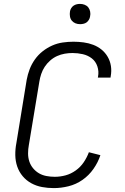

<svg xmlns="http://www.w3.org/2000/svg" viewBox="-20 -957 640 985"><path d="M256 8Q225 8 195.5 2.5Q166 -3 140.5 -17Q115 -31 96.5 -53Q78 -75 68.5 -102.5Q59 -130 58.5 -161Q58 -192 64 -223L117 -548Q122 -575 132 -601.5Q142 -628 159 -652Q176 -676 199 -694Q222 -712 248 -723.5Q274 -735 302 -739Q330 -743 357 -743Q383 -743 409 -739.5Q435 -736 458.5 -727Q482 -718 501 -702.5Q520 -687 532.5 -665.5Q545 -644 549 -618.5Q553 -593 548 -566L547 -559H482L483 -564Q488 -591 479.5 -616.5Q471 -642 451 -657.5Q431 -673 405 -679Q379 -685 352 -685Q332 -685 312 -681.5Q292 -678 273 -669.5Q254 -661 237.5 -646.5Q221 -632 209.5 -614.5Q198 -597 191.5 -577.5Q185 -558 182 -539L128 -213Q124 -192 124 -170Q124 -148 130.5 -128.5Q137 -109 150 -93.5Q163 -78 180 -68Q197 -58 218 -54Q239 -50 261 -50Q289 -50 316.5 -57.5Q344 -65 368.5 -82.5Q393 -100 409.5 -124.5Q426 -149 436 -176L495 -161Q483 -124 459.5 -90.5Q436 -57 403 -34Q370 -11 331.5 -1.5Q293 8 256 8ZM391 -833Q378 -833 367 -837.5Q356 -842 348.5 -851Q341 -860 339 -872.5Q337 -885 339 -898Q340 -906 345 -914.5Q350 -923 357.5 -928Q365 -933 373.5 -935Q382 -937 390 -937Q403 -937 414.5 -932.5Q426 -928 433 -919Q440 -910 442.5 -897.5Q445 -885 442 -872Q441 -864 436 -855.5Q431 -847 424 -842Q417 -837 408 -835Q399 -833 391 -833Z"/></svg>

Font: Iosevka Aile Light
Style: Italic
Weight: 300
Italic angle: -9°
Designer: Belleve Invis
Foundry: Belleve Invis
Version: Version 31.1.0; ttfautohint (v1.8.4)